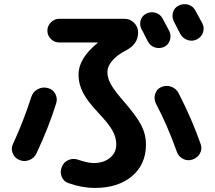

<svg xmlns="http://www.w3.org/2000/svg" viewBox="-20 -838 1040 928"><path d="M265.6 -747.1H582Q609.4 -747.1 628.4 -727.5Q647.5 -708 647.5 -680.7Q647.5 -623 585.9 -592.8Q544.9 -571.3 522 -543.9Q499 -516.6 499 -490.2Q499 -460 516.6 -429.2Q534.2 -398.4 581.1 -344.7Q639.6 -277.3 662.6 -232.9Q685.5 -188.5 685.5 -139.6Q685.5 -43.9 618.2 13.2Q550.8 70.3 439.5 70.3Q375 70.3 310.5 46.9Q287.1 39.1 277.8 15.1Q268.6 -8.8 279.3 -32.2Q288.1 -54.7 310.5 -64.5Q333 -74.2 356.4 -66.4Q401.4 -50.8 431.6 -49.8Q480.5 -49.8 511.2 -74.7Q542 -99.6 542 -139.6Q542 -173.8 523.9 -206.5Q505.9 -239.3 455.1 -293Q403.3 -347.7 381.3 -390.1Q359.4 -432.6 359.4 -476.6Q359.4 -555.7 451.2 -629.9Q452.1 -630.9 452.1 -631.8Q452.1 -632.8 451.2 -632.8H265.6Q242.2 -632.8 225.6 -649.9Q209 -667 209 -689.9Q209 -712.9 226.1 -730Q243.2 -747.1 265.6 -747.1ZM664.1 -696.3Q653.3 -717.8 659.7 -739.7Q666 -761.7 687.5 -772.5Q710 -783.2 732.9 -775.9Q755.9 -768.6 766.6 -747.1Q771.5 -737.3 782.2 -717.8Q793 -698.2 797.9 -688.5Q808.6 -667 801.3 -644Q793.9 -621.1 773.4 -611.3Q751 -601.6 728.5 -608.9Q706.1 -616.2 695.3 -636.7L682.6 -661.1Q670.9 -685.5 664.1 -696.3ZM924.8 -786.1Q947.3 -746.1 958 -725.1Q968.8 -704.1 961.4 -681.6Q954.1 -659.2 932.1 -647.9Q910.2 -636.7 886.7 -644.5Q863.3 -652.3 851.6 -673.8Q841.8 -693.4 820.3 -734.4Q809.6 -755.9 816.4 -778.8Q823.2 -801.8 844.7 -811.5Q867.2 -822.3 890.1 -815.4Q913.1 -808.6 924.8 -786.1ZM834 -106.4Q790 -230.5 733.4 -337.9Q722.7 -360.4 730 -383.8Q737.3 -407.2 758.8 -417Q783.2 -427.7 807.6 -418.9Q832 -410.2 843.8 -386.7Q909.2 -258.8 950.2 -140.6Q958 -117.2 946.3 -96.2Q934.6 -75.2 910.6 -66.9Q886.7 -58.6 864.3 -70.3Q841.8 -82 834 -106.4ZM130.9 -368.2Q138.7 -393.6 161.1 -406.2Q183.6 -418.9 209 -413.1Q234.4 -407.2 246.6 -385.7Q258.8 -364.3 252 -339.8Q214.8 -220.7 156.2 -96.7Q145.5 -73.2 120.6 -64Q95.7 -54.7 72.3 -65.4Q49.8 -75.2 41 -98.1Q32.2 -121.1 43 -142.6Q92.8 -250 130.9 -368.2Z"/></svg>

Font: Rounded-X Mgen+ 1mn bold
Style: Bold
Weight: 700
Designer: [Source Han Sans]
Ryoko NISHIZUKA  (kana & ideographs); Paul D. Hunt (Latin, Greek & Cyrillic); Wenlong ZHANG  (bopomofo
Version: Version 1.059.20150602